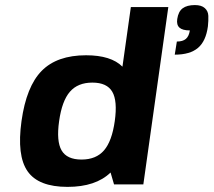

<svg xmlns="http://www.w3.org/2000/svg" viewBox="-20 -728 843 758"><path d="M246.6 9.8Q131.8 9.8 88.9 -51.8Q45.9 -113.3 64.9 -250Q84 -386.7 144.5 -448.2Q205.1 -509.8 319.8 -509.8Q418.5 -509.8 463.4 -464.8L496.6 -700.2H644.5L545.9 0H430.2L416.5 -46.9Q357.9 9.8 246.6 9.8ZM223.1 -134.3Q244.1 -98.1 301.8 -98.1Q359.4 -98.1 390.6 -134.3Q421.9 -170.4 433.1 -250Q444.3 -329.6 423.3 -365.7Q402.3 -401.9 344.7 -401.9Q287.1 -401.9 255.9 -365.7Q224.6 -329.6 213.4 -250Q202.1 -170.4 223.1 -134.3ZM749.5 -708Q775.4 -708 788.6 -696Q801.8 -684.1 802.5 -665.3Q803.2 -646.5 800.8 -624Q793 -565.4 761.5 -538.8Q730 -512.2 669.9 -512.2L678.2 -564Q701.7 -564 713.9 -574.5Q726.1 -585 729.5 -607.9Q700.7 -607.9 688.5 -618.9Q676.3 -629.9 679.7 -652.8Q684.1 -682.6 701.2 -695.3Q718.3 -708 749.5 -708Z"/></svg>

Font: Fivo Sans
Style: Italic
Weight: 700
Designer: Alexander Slobzheninov
Foundry: Alexander Slobzheninov
Version: 1.0